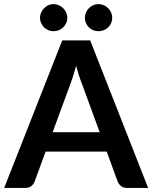

<svg xmlns="http://www.w3.org/2000/svg" viewBox="-26 -921 746 941"><path d="M0 0ZM700 0H596Q578.5 0 567.5 -8.8Q556.5 -17.5 551 -30.5L497 -178H197.5L143.5 -30.5Q139.5 -19 128 -9.5Q116.5 0 99.5 0H-5.5L279 -723H416ZM232 -273H462.5L374.5 -513.5Q368 -529.5 361 -551.2Q354 -573 347 -598.5Q340 -573 333.2 -551Q326.5 -529 320 -512.5ZM304 -833.5Q304 -820 298.5 -808Q293 -796 283.8 -787Q274.5 -778 262 -773Q249.5 -768 235.5 -768Q222.5 -768 210.8 -773Q199 -778 190 -787Q181 -796 175.5 -808Q170 -820 170 -833.5Q170 -847 175.5 -859.2Q181 -871.5 190 -880.8Q199 -890 210.8 -895.5Q222.5 -901 235.5 -901Q249.5 -901 262 -895.5Q274.5 -890 283.8 -880.8Q293 -871.5 298.5 -859.2Q304 -847 304 -833.5ZM524 -833.5Q524 -820 518.8 -808Q513.5 -796 504.2 -787Q495 -778 482.8 -773Q470.5 -768 457 -768Q443 -768 430.8 -773Q418.5 -778 409.5 -787Q400.5 -796 395.2 -808Q390 -820 390 -833.5Q390 -847 395.2 -859.2Q400.5 -871.5 409.5 -880.8Q418.5 -890 430.8 -895.5Q443 -901 457 -901Q470.5 -901 482.8 -895.5Q495 -890 504.2 -880.8Q513.5 -871.5 518.8 -859.2Q524 -847 524 -833.5Z"/></svg>

Font: Lato
Style: Bold
Weight: 700
Designer: Lukasz Dziedzic
Foundry: tyPoland Lukasz Dziedzic
Version: Version 2.007; 2014-02-27